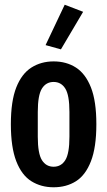

<svg xmlns="http://www.w3.org/2000/svg" viewBox="-20 -781 454 813"><path d="M207 12Q154 12 113 -13.5Q72 -39 49 -98Q26 -157 26 -255Q26 -353 49 -411Q72 -469 113 -495Q154 -521 207 -521Q261 -521 301.5 -495Q342 -469 365 -411Q388 -353 388 -255Q388 -157 365 -98Q342 -39 301.5 -13.5Q261 12 207 12ZM207 -75Q239 -75 256.5 -103Q274 -131 274 -202V-307Q274 -378 256.5 -406Q239 -434 207 -434Q175 -434 157.5 -406Q140 -378 140 -307V-202Q140 -131 157.5 -103Q175 -75 207 -75ZM238 -572 173 -590 254 -761 332 -731Z"/></svg>

Font: Special Gothic Condensed Medium
Style: Regular
Weight: 500
Width: 3
Designer: Alistair McCready
Foundry: Monolith
Version: Version 1.000; ttfautohint (v1.8.4.7-5d5b)